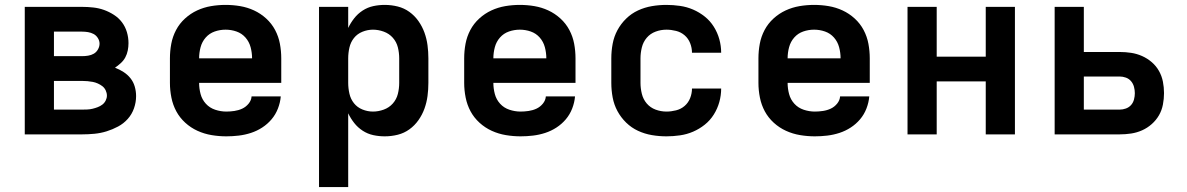

<svg xmlns="http://www.w3.org/2000/svg" viewBox="-20 -548 4840 783"><path d="M81 0V-520H315Q337 -520 360 -517.5Q383 -515 404 -507.5Q425 -500 444.5 -487.5Q464 -475 477.5 -457Q491 -439 497.5 -417Q504 -395 504 -372Q504 -357 501 -342Q498 -327 491 -314Q484 -301 472.5 -290.5Q461 -280 449 -272Q467 -265 483.5 -254.5Q500 -244 512 -229Q524 -214 529.5 -195Q535 -176 535 -156Q535 -131 526.5 -106.5Q518 -82 501 -63Q484 -44 461.5 -32Q439 -20 415 -12.5Q391 -5 365.5 -2.5Q340 0 315 0ZM200 -319H315Q327 -319 339.5 -321Q352 -323 362.5 -329Q373 -335 379.5 -346.5Q386 -358 386 -370Q386 -370 386 -370Q386 -370 386 -370Q386 -382 379 -393Q372 -404 361.5 -409.5Q351 -415 339 -417Q327 -419 315 -419H200ZM315 -101Q326 -101 336.5 -101.5Q347 -102 357.5 -104.5Q368 -107 378.5 -111Q389 -115 397.5 -121.5Q406 -128 411 -138Q416 -148 416 -158Q416 -169 411 -179.5Q406 -190 397.5 -196.5Q389 -203 379 -207.5Q369 -212 358.5 -214Q348 -216 337 -217Q326 -218 315 -218H200V-101Z M903 8Q873 8 843 3Q813 -2 785.5 -14.5Q758 -27 735.5 -47.5Q713 -68 699 -94Q685 -120 679 -150Q673 -180 673 -210V-310Q673 -340 678.5 -369.5Q684 -399 698 -425.5Q712 -452 734.5 -472.5Q757 -493 784 -505.5Q811 -518 840.5 -523Q870 -528 900 -528Q930 -528 959.5 -523Q989 -518 1016 -505.5Q1043 -493 1065.5 -472.5Q1088 -452 1102 -425.5Q1116 -399 1121.5 -369.5Q1127 -340 1127 -310V-210H792Q792 -187 798 -164.5Q804 -142 819.5 -125Q835 -108 857.5 -100.5Q880 -93 903 -93Q919 -93 936 -95.5Q953 -98 968 -105Q983 -112 994 -125.5Q1005 -139 1006 -155H1125Q1123 -130 1113.5 -105.5Q1104 -81 1087.5 -61.5Q1071 -42 1049.5 -28Q1028 -14 1003.5 -6Q979 2 953.5 5Q928 8 903 8ZM792 -310H1008Q1008 -333 1002 -355.5Q996 -378 981 -395Q966 -412 944.5 -419.5Q923 -427 900 -427Q877 -427 855.5 -419.5Q834 -412 819 -395Q804 -378 798 -355.5Q792 -333 792 -310Z M1281 215V-520H1400V-434Q1410 -455 1424.5 -473.5Q1439 -492 1459 -505Q1479 -518 1502 -523Q1525 -528 1549 -528Q1576 -528 1602 -521.5Q1628 -515 1649.5 -499.5Q1671 -484 1686.5 -462Q1702 -440 1711 -415Q1720 -390 1723.5 -363.5Q1727 -337 1727 -310V-210Q1727 -183 1723.5 -156.5Q1720 -130 1711 -105Q1702 -80 1686.5 -58Q1671 -36 1649.5 -20.5Q1628 -5 1602 1.5Q1576 8 1549 8Q1525 8 1502 3Q1479 -2 1459 -15Q1439 -28 1424.5 -46.5Q1410 -65 1400 -86V215ZM1501 -93Q1523 -93 1545 -101Q1567 -109 1582 -126Q1597 -143 1602.5 -165Q1608 -187 1608 -210V-310Q1608 -333 1602.5 -355Q1597 -377 1582 -394Q1567 -411 1545 -419Q1523 -427 1501 -427Q1479 -427 1458 -418.5Q1437 -410 1423.5 -393Q1410 -376 1405 -354Q1400 -332 1400 -310V-210Q1400 -188 1405 -166Q1410 -144 1423.5 -127Q1437 -110 1458 -101.5Q1479 -93 1501 -93Z M2103 8Q2073 8 2043 3Q2013 -2 1985.5 -14.5Q1958 -27 1935.5 -47.5Q1913 -68 1899 -94Q1885 -120 1879 -150Q1873 -180 1873 -210V-310Q1873 -340 1878.5 -369.5Q1884 -399 1898 -425.5Q1912 -452 1934.5 -472.5Q1957 -493 1984 -505.5Q2011 -518 2040.5 -523Q2070 -528 2100 -528Q2130 -528 2159.5 -523Q2189 -518 2216 -505.5Q2243 -493 2265.5 -472.5Q2288 -452 2302 -425.5Q2316 -399 2321.5 -369.5Q2327 -340 2327 -310V-210H1992Q1992 -187 1998 -164.5Q2004 -142 2019.5 -125Q2035 -108 2057.5 -100.5Q2080 -93 2103 -93Q2119 -93 2136 -95.5Q2153 -98 2168 -105Q2183 -112 2194 -125.5Q2205 -139 2206 -155H2325Q2323 -130 2313.5 -105.5Q2304 -81 2287.5 -61.5Q2271 -42 2249.5 -28Q2228 -14 2203.5 -6Q2179 2 2153.5 5Q2128 8 2103 8ZM1992 -310H2208Q2208 -333 2202 -355.5Q2196 -378 2181 -395Q2166 -412 2144.5 -419.5Q2123 -427 2100 -427Q2077 -427 2055.5 -419.5Q2034 -412 2019 -395Q2004 -378 1998 -355.5Q1992 -333 1992 -310Z M2698 8Q2668 8 2638.5 3Q2609 -2 2582 -14.5Q2555 -27 2533.5 -48Q2512 -69 2498 -95Q2484 -121 2478.5 -150.5Q2473 -180 2473 -210V-310Q2473 -340 2478.5 -369.5Q2484 -399 2498 -425Q2512 -451 2533.5 -472Q2555 -493 2582 -505.5Q2609 -518 2638.5 -523Q2668 -528 2698 -528Q2725 -528 2753 -524Q2781 -520 2806.5 -509Q2832 -498 2854 -480.5Q2876 -463 2891 -439Q2906 -415 2913.5 -388Q2921 -361 2921 -333Q2921 -333 2921 -333Q2921 -333 2921 -333H2802Q2802 -333 2802 -333Q2802 -333 2802 -333Q2802 -353 2794.5 -372Q2787 -391 2772 -404Q2757 -417 2737 -422Q2717 -427 2698 -427Q2675 -427 2653.5 -419Q2632 -411 2617.5 -394Q2603 -377 2597.5 -354.5Q2592 -332 2592 -310V-210Q2592 -188 2597.5 -165.5Q2603 -143 2617.5 -126Q2632 -109 2653.5 -101Q2675 -93 2698 -93Q2717 -93 2737 -98Q2757 -103 2772 -116Q2787 -129 2794.5 -148Q2802 -167 2802 -187Q2802 -187 2802 -187Q2802 -187 2802 -187H2921Q2921 -187 2921 -187Q2921 -187 2921 -187Q2921 -159 2913.5 -132Q2906 -105 2891 -81Q2876 -57 2854 -39.5Q2832 -22 2806.5 -11Q2781 0 2753 4Q2725 8 2698 8Z M3303 8Q3273 8 3243 3Q3213 -2 3185.5 -14.5Q3158 -27 3135.5 -47.5Q3113 -68 3099 -94Q3085 -120 3079 -150Q3073 -180 3073 -210V-310Q3073 -340 3078.5 -369.5Q3084 -399 3098 -425.5Q3112 -452 3134.5 -472.5Q3157 -493 3184 -505.5Q3211 -518 3240.5 -523Q3270 -528 3300 -528Q3330 -528 3359.5 -523Q3389 -518 3416 -505.5Q3443 -493 3465.5 -472.5Q3488 -452 3502 -425.5Q3516 -399 3521.5 -369.5Q3527 -340 3527 -310V-210H3192Q3192 -187 3198 -164.5Q3204 -142 3219.5 -125Q3235 -108 3257.5 -100.5Q3280 -93 3303 -93Q3319 -93 3336 -95.5Q3353 -98 3368 -105Q3383 -112 3394 -125.5Q3405 -139 3406 -155H3525Q3523 -130 3513.5 -105.5Q3504 -81 3487.5 -61.5Q3471 -42 3449.5 -28Q3428 -14 3403.5 -6Q3379 2 3353.5 5Q3328 8 3303 8ZM3192 -310H3408Q3408 -333 3402 -355.5Q3396 -378 3381 -395Q3366 -412 3344.5 -419.5Q3323 -427 3300 -427Q3277 -427 3255.5 -419.5Q3234 -412 3219 -395Q3204 -378 3198 -355.5Q3192 -333 3192 -310Z M3681 0V-520H3800V-317H4000V-520H4119V0H4000V-216H3800V0Z M4281 0V-520H4400V-336H4546Q4570 -336 4593 -332.5Q4616 -329 4637.5 -319.5Q4659 -310 4677 -294.5Q4695 -279 4706.5 -258.5Q4718 -238 4722.5 -215Q4727 -192 4727 -168Q4727 -145 4722.5 -121.5Q4718 -98 4706.5 -78Q4695 -58 4677 -42Q4659 -26 4637.5 -16.5Q4616 -7 4593 -3.5Q4570 0 4546 0ZM4400 -101H4546Q4559 -101 4571.5 -105.5Q4584 -110 4592.5 -119.5Q4601 -129 4604.5 -142Q4608 -155 4608 -168Q4608 -181 4604.5 -194Q4601 -207 4592.5 -217Q4584 -227 4571.5 -231.5Q4559 -236 4546 -236H4400Z"/></svg>

Font: Iosevka Custom Extended
Style: Bold
Weight: 700
Width: 7
Monospace: yes
Designer: Belleve Invis
Foundry: Belleve Invis
Version: Version 11.2.4; ttfautohint (v1.8.4)